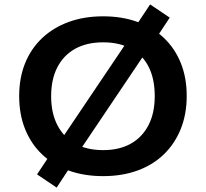

<svg xmlns="http://www.w3.org/2000/svg" viewBox="-20 -789 934 871"><path d="M448 10Q361 10 291 -15.5Q221 -41 171 -88.5Q121 -136 94 -203Q67 -270 67 -353Q67 -436 94 -502.5Q121 -569 171.5 -616.5Q222 -664 292 -689.5Q362 -715 448 -715Q534 -715 604 -689.5Q674 -664 723.5 -617Q773 -570 800 -503.5Q827 -437 827 -354Q827 -271 800 -204Q773 -137 723.5 -89Q674 -41 604 -15.5Q534 10 448 10ZM448 -108Q521 -108 573 -137Q625 -166 653.5 -221Q682 -276 682 -353Q682 -431 654.5 -485.5Q627 -540 574 -568.5Q521 -597 448 -597Q374 -597 321.5 -568Q269 -539 240.5 -484.5Q212 -430 212 -352Q212 -276 240.5 -221Q269 -166 321.5 -137Q374 -108 448 -108ZM237 62 148 2 222 -109 267 -170 558 -602 586 -656 661 -769 750 -709 676 -597 631 -536 341 -105 312 -52Z"/></svg>

Font: Nunito Sans 10pt SemiExpanded
Style: Bold
Weight: 700
Width: 6
Designer: Vernon Adams
Foundry: Vernon Adams
Version: Version 3.101;gftools[0.9.27]